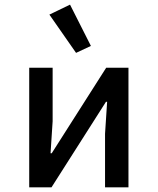

<svg xmlns="http://www.w3.org/2000/svg" viewBox="-20 -808 680 828"><path d="M106 -516H207V-285L198 -147H203L438 -516H534V0H433V-231L442 -369H437L202 0H106ZM193 -745 282 -788 372 -610 308 -580Z"/></svg>

Font: Writer Medium
Style: Regular
Weight: 500
Monospace: yes
Designer: Mike Abbink, Paul van der Laan, Pieter van Rosmalen
Foundry: Bold Monday
Version: Version 2.001 2020